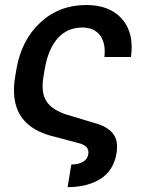

<svg xmlns="http://www.w3.org/2000/svg" viewBox="-20 -573 592 782"><path d="M255.3 189.3 270.6 96.9Q300.1 96.9 318.4 85.9Q336.6 74.9 339.5 55Q345.2 19.9 299 9.6L181.5 -21.7Q9.6 -72.1 41.9 -261.4L46.9 -291.2Q67.1 -409.4 144 -481Q220.9 -552.6 331.7 -552.6Q427.2 -552.6 477.1 -495.6Q527 -438.6 513.5 -340.9H405.2Q411.6 -396 387.8 -428.4Q364 -460.9 315.7 -460.9Q254.3 -460.9 215.2 -417.3Q176.1 -373.6 162.3 -291.9L157 -260.3Q146 -196.4 169.2 -160.5Q192.5 -124.6 253.6 -105.5L376.8 -68.5Q424.4 -52.9 443.4 -24.3Q462.4 4.3 454.5 51.8Q442.8 121.1 390.1 155Q337.4 188.9 255.3 189.3Z"/></svg>

Font: Karasuma Gothic
Style: Medium Italic
Weight: 500
Italic angle: 9.39998°
Designer: Rasmus Andersson / Ryoko Nishizuka
Foundry: Genbu
Version: Version 1.00